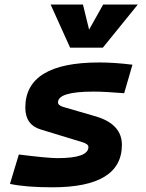

<svg xmlns="http://www.w3.org/2000/svg" viewBox="-20 -796 626 826"><path d="M205.6 9.8Q90.3 9.8 22.9 -4.9L61 -131.3Q123.5 -123.5 165 -119.6Q206.5 -115.7 227.5 -115.7Q360.4 -115.7 360.4 -163.6Q360.4 -176.3 335 -184.1L155.8 -238.8Q88.9 -258.8 88.9 -333Q88.9 -527.3 406.7 -527.3Q439.5 -527.3 475.1 -524.9Q510.7 -522.5 549.8 -517.6L514.2 -395Q473.6 -398.4 440.7 -400.1Q407.7 -401.9 381.8 -401.9Q229.5 -401.9 229.5 -355.5Q229.5 -342.3 253.9 -335.4L391.6 -295.4Q504.4 -262.2 504.4 -172.9Q504.4 9.8 205.6 9.8ZM281.7 -590.8 197.8 -776.4H336.9L363.3 -668.5L423.8 -776.4H572.8L422.4 -590.8Z"/></svg>

Font: Cascadia Code PL
Style: Bold Italic
Weight: 700
Italic angle: -10°
Monospace: yes
Designer: Aaron Bell
Foundry: Saja Typeworks
Version: Version 2404.023; ttfautohint (v1.8.4)